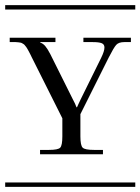

<svg xmlns="http://www.w3.org/2000/svg" viewBox="-29 -728 547 748"><path d="M-8.8 -708H498V-690.9H-8.8ZM-8.8 -17.1H498V0H-8.8ZM167 -517.1 254.9 -340.8Q264.6 -323.2 269 -310.1H271Q272 -313.5 277.6 -324.7Q283.2 -335.9 285.2 -340.8L365.2 -502.9Q377.9 -528.8 377.9 -543Q377.9 -555.2 367.4 -559.6Q356.9 -564 333 -564H295.9V-581.1H481V-564H455.1Q433.6 -564 423.8 -553.2Q414.1 -542.5 394 -502.9L284.2 -283.2V-196.8Q284.2 -161.6 293 -152.8Q301.8 -144 336.9 -144H372.1V-127H127V-144H162.1Q197.3 -144 205.6 -152.8Q213.9 -161.6 213.9 -196.8V-267.1L95.2 -503.9Q93.3 -507.8 89.1 -516.4Q85 -524.9 83.3 -527.6Q81.5 -530.3 78.4 -536.4Q75.2 -542.5 73.5 -544.4Q71.8 -546.4 68.6 -550.5Q65.4 -554.7 63.2 -555.9Q61 -557.1 57.6 -559.3Q54.2 -561.5 50.5 -562Q46.9 -562.5 42.2 -563.2Q37.6 -564 32.2 -564H8.8V-581.1H187V-564H127.9V-562Q138.7 -558.6 147.2 -548.6Q155.8 -538.6 167 -517.1Z"/></svg>

Font: FoglihtenFr01
Style: Regular
Weight: 500
Version: Version 0.68